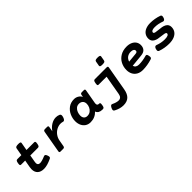

<svg xmlns="http://www.w3.org/2000/svg" viewBox="189 -1847 3219 3219"><g transform="rotate(-45 1799.0 -237.5)"><path d="M292 -181.2Q289.6 -167.5 289.6 -156.7Q289.6 -105 340.8 -105Q385.3 -105 468.3 -140.6Q475.6 -144 482.9 -144Q494.1 -144 502.9 -134.3Q511.7 -124.5 519.5 -102.5Q526.4 -83 526.4 -71.3Q526.4 -60.1 520.8 -52.7Q515.1 -45.4 503.4 -40Q451.2 -15.6 405.5 -2.4Q359.9 10.7 320.3 10.7Q246.6 10.7 206.1 -26.6Q165.5 -64 165.5 -133.3Q165.5 -154.8 169.9 -179.7L193.4 -312H98.6Q85.9 -312 80.3 -317.9Q74.7 -323.7 74.7 -338.9Q74.7 -350.1 77.6 -366.7Q83 -398.4 92 -410.2Q101.1 -421.9 118.2 -421.9H212.4L236.8 -559.6Q239.7 -576.2 255.9 -583.3Q272 -590.3 306.6 -590.3Q336.4 -590.3 348.1 -585Q359.9 -579.6 359.9 -567.4Q359.9 -565.4 358.9 -559.6L334.5 -421.9H515.6Q528.3 -421.9 533.9 -415.8Q539.6 -409.7 539.6 -394.5Q539.6 -383.8 536.6 -366.7Q531.2 -335 522.2 -323.5Q513.2 -312 496.1 -312H314.9Z M1141.1 -447.3Q1152.8 -442.4 1158.4 -433.3Q1164.1 -424.3 1164.1 -411.1Q1164.1 -396.5 1157.2 -374.5Q1139.6 -321.8 1112.3 -321.8Q1108.4 -321.8 1103 -323.2Q1077.6 -331.1 1050.3 -331.1Q1001.5 -331.1 956.1 -306.6Q910.6 -282.2 879.2 -239Q847.7 -195.8 837.9 -141.6L818.4 -30.8Q815.4 -14.2 807.1 -7.1Q798.8 0 782.2 0H721.7Q708 0 701.7 -4.9Q695.3 -9.8 695.3 -20.5Q695.3 -22.9 696.3 -30.8L764.6 -420.4Q767.6 -437 775.9 -444.1Q784.2 -451.2 800.8 -451.2H851.6Q865.2 -451.2 871.6 -446.3Q877.9 -441.4 877.9 -430.7Q877.9 -428.2 877 -420.4L862.3 -336.9Q901.9 -395.5 957 -428.7Q1012.2 -461.9 1069.8 -461.9Q1106.9 -461.9 1141.1 -447.3Z M1767.6 -84Q1767.6 -72.8 1764.6 -55.2Q1759.3 -22.5 1750.5 -11.2Q1741.7 0 1724.1 0H1712.4Q1671.4 0 1643.1 -15.9Q1614.7 -31.7 1603.5 -64.9Q1530.8 10.7 1425.8 10.7Q1373 10.7 1334 -14.2Q1294.9 -39.1 1273.7 -83.5Q1252.4 -127.9 1252.4 -185.5Q1252.4 -251 1280.3 -314.7Q1308.1 -378.4 1364 -420.2Q1419.9 -461.9 1499 -461.9Q1543.5 -461.9 1579.3 -440.2Q1615.2 -418.5 1633.3 -381.8L1639.6 -420.4Q1642.1 -437 1650.6 -444.1Q1659.2 -451.2 1675.8 -451.2H1721.7Q1735.4 -451.2 1741.7 -446.3Q1748 -441.4 1748 -430.7Q1748 -428.2 1747.1 -420.4L1703.1 -170.9Q1701.2 -160.6 1701.2 -150.4Q1701.2 -109.9 1741.2 -109.9H1743.7Q1756.3 -109.9 1762 -104.5Q1767.6 -99.1 1767.6 -84ZM1597.2 -254.9Q1597.2 -299.3 1571.3 -324Q1545.4 -348.6 1503.9 -348.6Q1462.4 -348.6 1434.3 -324.2Q1406.2 -299.8 1392.8 -263.2Q1379.4 -226.6 1379.4 -190.9Q1379.4 -149.9 1401.1 -126.2Q1422.9 -102.5 1460.9 -102.5Q1502.9 -102.5 1533.7 -125Q1564.5 -147.5 1580.8 -182.9Q1597.2 -218.3 1597.2 -254.9Z M2329.1 -650.9Q2329.1 -647 2328.6 -644.5L2314.5 -564.5Q2311.5 -547.4 2297.4 -540.5Q2283.2 -533.7 2249 -533.7Q2217.8 -533.7 2204.8 -539.3Q2191.9 -544.9 2191.9 -558.1Q2191.9 -562 2192.4 -564.5L2206.5 -644.5Q2209.5 -661.6 2223.4 -668.5Q2237.3 -675.3 2271.5 -675.3Q2302.2 -675.3 2315.7 -669.4Q2329.1 -663.6 2329.1 -650.9ZM2290 -430.7Q2290 -428.2 2289.1 -420.4L2211.4 19.5Q2195.3 111.3 2147.5 155.8Q2099.6 200.2 2015.1 200.2Q1934.1 200.2 1847.7 153.8Q1829.6 144.5 1829.6 126.5Q1829.6 111.8 1841.8 86.9Q1852.5 65.4 1862.5 56.2Q1872.6 46.9 1882.8 46.9Q1888.7 46.9 1898.4 51.3Q1928.2 66.4 1959.2 75.4Q1990.2 84.5 2014.2 84.5Q2045.9 84.5 2065.4 65.9Q2085 47.4 2091.8 8.3L2152.8 -341.3H1965.8Q1953.1 -341.3 1947.5 -346.7Q1941.9 -352.1 1941.9 -367.2Q1941.9 -378.4 1944.8 -396Q1950.2 -428.7 1959 -439.9Q1967.8 -451.2 1985.4 -451.2H2263.7Q2277.3 -451.2 2283.7 -446.3Q2290 -441.4 2290 -430.7Z M2874 -128.9Q2885.3 -128.9 2891.6 -119.4Q2897.9 -109.9 2902.8 -85.9Q2905.8 -70.8 2905.8 -59.6Q2905.8 -44.4 2899.4 -36.4Q2893.1 -28.3 2878.9 -23.9Q2826.2 -7.3 2770.8 1.7Q2715.3 10.7 2664.1 10.7Q2602.1 10.7 2557.4 -14.4Q2512.7 -39.6 2489.7 -84Q2466.8 -128.4 2466.8 -185.1Q2466.8 -258.3 2499 -321.5Q2531.2 -384.8 2594.7 -423.3Q2658.2 -461.9 2747.1 -461.9Q2803.7 -461.9 2846.4 -442.6Q2889.2 -423.3 2912.4 -388.7Q2935.5 -354 2935.5 -309.6Q2935.5 -255.9 2906.5 -222.4Q2877.4 -189 2814.5 -182.6L2592.3 -160.6Q2600.1 -130.9 2623.3 -115.5Q2646.5 -100.1 2683.6 -100.1Q2768.6 -100.1 2861.8 -127Q2867.7 -128.9 2874 -128.9ZM2598.6 -252 2771.5 -269Q2792 -271 2800.8 -280.8Q2809.6 -290.5 2809.6 -304.7Q2809.6 -324.7 2790.5 -337.9Q2771.5 -351.1 2734.4 -351.1Q2685.1 -351.1 2649.7 -326.2Q2614.3 -301.3 2598.6 -252Z M3510.7 -426.8Q3533.2 -418.9 3533.2 -394.5Q3533.2 -382.8 3527.3 -365.2Q3520.5 -344.2 3509.8 -334.2Q3499 -324.2 3486.8 -324.2Q3481.4 -324.2 3474.1 -326.7Q3391.1 -358.4 3309.1 -358.4Q3268.1 -358.4 3246.8 -346.9Q3225.6 -335.4 3225.6 -314Q3225.6 -296.4 3259.8 -289.1Q3273.4 -286.1 3318.8 -281.2Q3364.7 -277.3 3398.4 -271.2Q3432.1 -265.1 3458.5 -251Q3512.7 -221.7 3512.7 -160.6Q3512.7 -109.4 3487.1 -70.8Q3461.4 -32.2 3410.6 -10.7Q3359.9 10.7 3287.1 10.7Q3236.3 10.7 3183.3 1.7Q3130.4 -7.3 3083 -24.4Q3061 -32.2 3061 -56.6Q3061 -69.8 3066.4 -85.9Q3073.2 -107.4 3083.7 -117.2Q3094.2 -127 3106.4 -127Q3111.8 -127 3119.1 -124.5Q3202.6 -92.8 3284.7 -92.8Q3335.4 -92.8 3359.6 -104.5Q3383.8 -116.2 3383.8 -137.2Q3383.8 -147.5 3374.8 -153.8Q3365.7 -160.2 3348.1 -164.1Q3331.1 -168 3291 -172.4Q3242.7 -177.2 3209.5 -184.1Q3176.3 -190.9 3150.4 -206.1Q3098.6 -235.8 3098.6 -297.9Q3098.6 -348.6 3124.5 -385.7Q3150.4 -422.9 3197.5 -442.4Q3244.6 -461.9 3306.6 -461.9Q3357.4 -461.9 3410.4 -452.9Q3463.4 -443.8 3510.7 -426.8Z"/></g></svg>

Font: Courier Prime Sans
Style: Bold Italic
Weight: 700
Italic angle: -10°
Designer: Alan Dague-Greene
Foundry: Quote-Unquote Apps
Version: Version 3.020